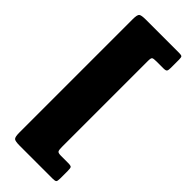

<svg xmlns="http://www.w3.org/2000/svg" viewBox="-298 -815 1001 1001"><g transform="rotate(45 202.5 -315.0)"><path d="M105 -780Q72.5 -780 63.8 -773.2Q55 -766.5 55 -732.5V102.5Q55 136 63.8 143Q72.5 150 105 150H346.5Q365.5 150 370.2 145.5Q375 141 375 121V66Q375 45.5 371 40.2Q367 35 346.5 35H294.5Q273 35 269 27.8Q265 20.5 265 -1V-636Q265 -657.5 271 -661.2Q277 -665 298.5 -665H349.5Q367 -665 371 -670.8Q375 -676.5 375 -693V-755Q375 -772 370.8 -776Q366.5 -780 350.5 -780Z"/></g></svg>

Font: Besley Black
Style: Regular
Weight: 900
Designer: Owen Earl
Foundry: indestructible type*
Version: Version 2.001